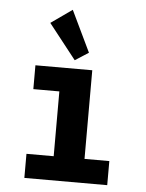

<svg xmlns="http://www.w3.org/2000/svg" viewBox="-52 -752 603 794"><g transform="rotate(5 250.0 -355.0)"><path d="M79 0V-100H192V-369H84V-468H320V-100H423V0ZM244 -503 130 -648 218 -710 300 -539Z"/></g></svg>

Font: Inconsolata ExtraBold
Style: Regular
Weight: 800
Designer: Raph Levien, Cyreal, Brenton Simpson
Foundry: Raph Levien, Cyreal, Google
Version: Version 3.001